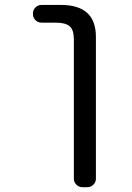

<svg xmlns="http://www.w3.org/2000/svg" viewBox="-20 -567 540 783"><path d="M149.4 -474.6Q134.8 -474.6 124.5 -484.9Q114.3 -495.1 114.3 -509.8V-511.7Q114.3 -526.4 124.5 -536.6Q134.8 -546.9 149.4 -546.9H228.5Q371.1 -546.9 371.1 -417V162.1Q371.1 175.8 360.8 186Q350.6 196.3 336.9 196.3H315.4Q301.8 196.3 291.5 186Q281.2 175.8 281.2 162.1V-407.2Q281.2 -444.3 264.6 -459.5Q248 -474.6 207 -474.6Z"/></svg>

Font: Rounded-L Mgen+ 2m regular
Style: Regular
Weight: 400
Designer: [Source Han Sans]
Ryoko NISHIZUKA  (kana & ideographs); Paul D. Hunt (Latin, Greek & Cyrillic); Wenlong ZHANG  (bopomofo
Version: Version 1.059.20150602